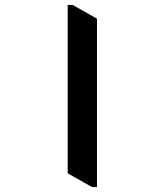

<svg xmlns="http://www.w3.org/2000/svg" viewBox="-20 -714 575 780"><path d="M374 -638V46H354L255 -10V-694H275Z"/></svg>

Font: Martel ExtraBold
Style: Regular
Weight: 800
Designer: Dan Reynolds
Foundry: Dan Reynolds
Version: Version 1.001; ttfautohint (v1.1) -l 5 -r 5 -G 72 -x 0 -D la